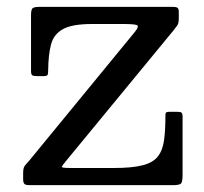

<svg xmlns="http://www.w3.org/2000/svg" viewBox="-20 -540 595 560"><path d="M248.5 -470H338.5C359.5 -470 372.9 -469 378.8 -467C384.6 -465 382.7 -458.2 373 -446.5L66.5 -73C62.2 -67.7 57.9 -62.8 53.8 -58.5C49.6 -54.2 47.5 -46.8 47.5 -36.5V-18C47.5 -11 48.7 -6.2 51 -3.8C53.3 -1.2 58.2 0 65.5 0H484.5C497.5 0 505.4 -1.7 508.2 -5C511.1 -8.3 512.5 -16.7 512.5 -30V-200C512.5 -206.3 511.3 -210.2 509 -211.8C506.7 -213.2 502.2 -214 495.5 -214H477C472 -214 468.3 -213.6 466 -212.8C463.7 -211.9 462.5 -209 462.5 -204C462.5 -175 461.2 -150.7 458.5 -131C455.8 -111.3 449.8 -95.5 440.2 -83.5C430.8 -71.5 415.8 -62.9 395.5 -57.8C375.2 -52.6 347.2 -50 311.5 -50H186.5C168.2 -50 159.4 -51.2 160.2 -53.5C161.1 -55.8 165.3 -61.7 173 -71L487 -452.5C491.3 -457.8 494.8 -462.5 497.5 -466.5C500.2 -470.5 501.5 -477.7 501.5 -488V-504.5C501.5 -511.2 500.2 -515.4 497.8 -517.2C495.2 -519.1 490.8 -520 484.5 -520H97.5C85.8 -520 78.4 -518.8 75.2 -516.2C72.1 -513.8 70.5 -506.7 70.5 -495V-333.5C70.5 -326.5 71.7 -322.2 74 -320.5C76.3 -318.8 81.2 -318 88.5 -318H108C114.7 -318 118.4 -319.5 119.2 -322.5C120.1 -325.5 120.5 -329.8 120.5 -335.5C120.8 -365.5 123.6 -390.4 128.8 -410.2C133.9 -430.1 145.5 -445 163.5 -455C181.5 -465 209.8 -470 248.5 -470Z"/></svg>

Font: Besley*
Style: Regular
Weight: 400
Designer: Owen Earl
Foundry: indestructible type*
Version: Version 3.000; ttfautohint (v1.8.3)